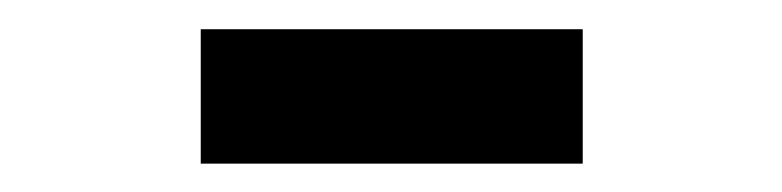

<svg xmlns="http://www.w3.org/2000/svg" viewBox="-20 -954 546 134"><path d="M386.7 -839.8H120.1V-933.6H386.7Z"/></svg>

Font: Vela Sans Bd
Style: Bold
Weight: 700
Designer: Principal design: Mikhail Sharanda - project Manrope.
Design modification: Ravid Balaliev
Foundry: Mikhail Sharanda
Version: Version 1.001